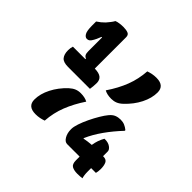

<svg xmlns="http://www.w3.org/2000/svg" viewBox="-226 -976 1252 1252"><g transform="rotate(45 400.0 -350.0)"><path d="M419 -421Q466 -490 492 -557.5Q518 -625 523 -700Q540 -706 557.5 -709.5Q575 -713 595 -713Q668 -713 668 -650Q668 -598 640 -542.5Q612 -487 562 -440Q543 -422 524 -414.5Q505 -407 483 -407Q444 -407 419 -421ZM717 92Q708 93 698 94Q688 95 672 95Q641 95 622.5 84.5Q604 74 604 39V5H489Q468 5 453 -20.5Q438 -46 438 -80V-84Q438 -104 448.5 -135.5Q459 -167 476 -202.5Q493 -238 511.5 -269Q530 -300 545 -318Q563 -340 582 -347.5Q601 -355 623 -355Q644 -355 660.5 -348Q677 -341 693 -328V-322Q642 -268 602 -211.5Q562 -155 538 -100V-96Q574 -103 606 -105Q613 -152 636 -192H642Q672 -192 691 -178Q710 -164 710 -148V-105H714Q741 -105 750 -85.5Q759 -66 759 -35Q759 -22 757.5 -12.5Q756 -3 754 5H710V37Q710 55 712 69Q714 83 717 92ZM381 -279Q335 -210 308.5 -142.5Q282 -75 277 0Q260 6 242.5 9.5Q225 13 205 13Q132 13 132 -50Q132 -102 160.5 -158Q189 -214 238 -260Q258 -278 276.5 -285.5Q295 -293 317 -293Q356 -293 381 -279ZM66 -471H181L182 -475Q169 -481 163.5 -491Q158 -501 158 -523V-648H153Q147 -632 139.5 -616Q132 -600 123 -587Q118 -580 111.5 -575.5Q105 -571 94 -571Q79 -571 68 -589.5Q57 -608 57 -657V-694Q85 -712 106 -734Q117 -747 127 -759.5Q137 -772 144 -785Q155 -790 173.5 -792.5Q192 -795 208 -795Q234 -795 251 -788.5Q268 -782 268 -760V-471Q309 -470 326.5 -455.5Q344 -441 344 -413Q344 -401 342.5 -382.5Q341 -364 339 -355H137Q93 -355 76.5 -375Q60 -395 60 -432Q60 -444 61.5 -452.5Q63 -461 66 -471Z"/></g></svg>

Font: Recursive Sn Csl St XBd
Style: Regular
Weight: 800
Version: Version 1.085;hotconv 1.1.0;makeotfexe 2.6.0; ttfautohint (v